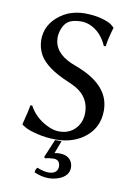

<svg xmlns="http://www.w3.org/2000/svg" viewBox="-95 -718 696 992"><g transform="rotate(10 253.0 -222.5)"><path d="M241.2 108.9Q214.8 109.4 195.8 115.2L189.9 108.9L230 13.2H264.2L238.8 80.1Q251.5 77.1 265.1 77.1Q314.5 77.1 331.1 114.3Q335.9 126.5 335.9 139.2Q335.9 183.1 284.2 203.1Q258.8 212.9 229 212.9Q192.9 212.4 154.8 195.8Q155.8 179.2 165 169.9Q202.6 184.1 223.1 184.1Q268.1 184.1 273.4 151.4Q273.9 147.5 273.9 144Q272.5 109.9 241.2 108.9ZM242.2 -34.2Q304.7 -34.2 338.4 -82Q358.9 -112.3 358.9 -150.9Q358.9 -232.4 286.1 -274.9Q267.6 -285.2 242.2 -295.9Q126 -344.7 90.3 -406.7Q70.3 -442.4 69.8 -484.9Q69.8 -565.4 140.1 -617.7Q159.7 -631.8 180.2 -641.1Q221.7 -657.7 266.1 -658.2Q317.9 -658.2 357.4 -647.2Q397 -636.2 411.1 -624.5L424.8 -612.8L426.8 -609.9Q407.7 -546.4 403.8 -509.8L394 -508.8Q363.3 -579.6 302.2 -605Q279.8 -613.8 257.8 -613.8Q219.2 -613.3 196.8 -602.1Q164.6 -584.5 153.8 -536.1Q150.9 -523.4 150.9 -512.2Q150.9 -433.1 243.7 -392.6Q255.9 -387.2 272.9 -380.9Q441.9 -317.9 451.2 -196.3Q451.7 -188.5 452.1 -181.2Q452.1 -80.1 367.2 -25.9Q310.1 9.8 233.9 9.8Q182.1 9.8 136.5 -1.2Q90.8 -12.2 71.3 -23.4L51.8 -35.2L49.8 -38.1Q69.3 -112.8 73.2 -141.1L83 -142.1Q113.8 -83.5 178.2 -51.3Q212.4 -34.2 242.2 -34.2Z"/></g></svg>

Font: Linux Biolinum O
Style: Regular
Weight: 400
Designer: Philipp H. Poll
Foundry: Philipp H. Poll
Version: Version 1.0.4